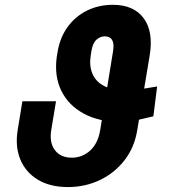

<svg xmlns="http://www.w3.org/2000/svg" viewBox="-20 -757 707 787"><path d="M624.1 -402.5 608.7 -280.2Q571.7 -271 547.8 -266Q524 -261 507.2 -259.2Q490.4 -257.4 474 -257.1Q386.2 -257.4 323.6 -291.2Q260.9 -324.9 231.4 -384.9Q202 -444.8 212.6 -523.5L215.1 -538.6Q224.1 -599.9 255.7 -644.4Q287.2 -688.9 335.6 -713.1Q384 -737.3 442.6 -737.3Q528.5 -737.3 569 -682.1Q609.6 -626.9 593.6 -529.9L542.7 -224.4Q531.3 -152.9 490.4 -100.2Q449.4 -47.5 389.2 -18.9Q328.9 9.8 258.3 9.8Q185.6 9.8 135.5 -20.3Q85.3 -50.4 63.4 -103.2Q41.5 -156 52.5 -224.4L71.8 -341.9H209.6L190.1 -224.4Q181.7 -172.8 204.8 -141.9Q227.9 -110.9 274.3 -110.6Q318.4 -110.9 350.2 -140.5Q382 -170.2 390.8 -224.4L443.2 -545.6Q448.6 -577.7 439.8 -592.8Q431 -607.9 409.9 -608.1Q390 -607.9 374.9 -593.8Q359.7 -579.8 354.7 -547.3L351.9 -529.9Q345.1 -486.7 359.1 -454.2Q373.1 -421.7 407.6 -404.1Q442.1 -386.4 495.8 -386.4Q507.5 -386.4 515.1 -386.7Q522.7 -387 533.7 -388.3Q544.7 -389.7 565.4 -393Q586.1 -396.4 624.1 -402.5Z"/></svg>

Font: Inter Variable
Style: Italic
Weight: 400
Italic angle: -9.39999°
Designer: Rasmus Andersson
Foundry: rsms
Version: Version 4.001;git-9221beed3